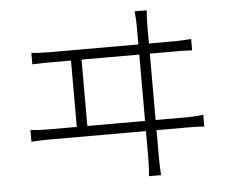

<svg xmlns="http://www.w3.org/2000/svg" viewBox="-54 -819 1083 905"><g transform="rotate(-5 487.5 -366.0)"><path d="M77 -186C107 -188 133 -189 159 -189H619V-69C619 -59 619 -23 615 24H672C669 -22 669 -61 669 -71V-189H818C836 -189 869 -189 895 -186V-242C869 -239 845 -237 818 -237H669V-551H792C810 -551 843 -551 869 -549V-603C844 -601 820 -599 792 -599H669V-690C669 -701 670 -728 672 -756H615C618 -729 619 -704 619 -690V-599H196C169 -599 141 -601 113 -603V-549C142 -550 170 -551 196 -551H296V-237H159C133 -237 105 -238 77 -242ZM346 -237V-551H619V-237Z"/></g></svg>

Font: GenEiGothic-pro-Light
Style: Regular
Weight: 300
Designer: Ryoko NISHIZUKA (kana & ideographs); Paul D. Hunt (Latin, Greek & Cyrillic); Wenlong ZHANG (bopomofo); Sandoll Communica
Foundry: Adobe Systems Incorporated; o_tamon
Version: Version 1.000.140830